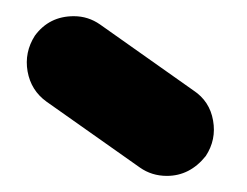

<svg xmlns="http://www.w3.org/2000/svg" viewBox="-20 -765 303 236"><path d="M232.9 -573.2Q213.4 -548.8 185.1 -548.8Q166.5 -548.8 151.9 -559.1L37.1 -640.1Q18.1 -653.8 13.9 -677.2Q9.8 -700.7 22.9 -721.2Q40.5 -745.1 70.8 -745.1Q88.4 -745.1 103 -734.9L217.8 -653.8Q237.8 -640.6 241.9 -616.9Q246.1 -593.3 232.9 -573.2Z"/></svg>

Font: LT Saeada
Style: Bold
Weight: 700
Designer: Daniel Lyons
Foundry: LyonsType
Version: Version 1.001